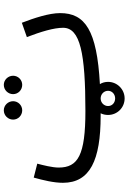

<svg xmlns="http://www.w3.org/2000/svg" viewBox="151 -692 690 1033"><g transform="rotate(-90 496.5 -175.0)"><path d="M557 -401C584 -401 606 -423 606 -450C606 -477 584 -500 557 -500C529 -500 507 -477 507 -450C507 -423 529 -401 557 -401ZM420 -401C447 -401 469 -423 469 -450C469 -477 447 -500 420 -500C392 -500 370 -477 370 -450C370 -423 392 -401 420 -401ZM390 21C395 21 400 21 404 21C398 33 395 47 395 61C395 110 434 150 484 150C533 150 573 110 573 61C573 45 569 30 561 17C851 1 943 -63 943 -197C943 -257 916 -338 891 -403L814 -376C843 -300 864 -231 864 -181C864 -89 727 -61 416 -61C178 -61 112 -101 112 -205C112 -239 125 -290 133 -320L58 -339C44 -289 30 -231 30 -182C30 -36 152 21 390 21ZM484 99C461 99 443 83 443 61C443 39 461 21 484 21C506 21 525 38 525 61C525 83 506 99 484 99Z"/></g></svg>

Font: Noto Sans Arabic UI
Style: Regular
Weight: 400
Designer: Monotype Design Team, Nadine Chahine and Nizar Qandah
Foundry: Monotype Imaging Inc.
Version: Version 2.010